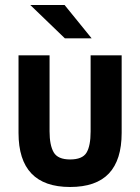

<svg xmlns="http://www.w3.org/2000/svg" viewBox="-20 -741 560 767"><path d="M54 -210V-520H178V-216Q178 -161 194.5 -132.5Q211 -104 260 -104Q309 -104 325.5 -131Q342 -158 342 -216V-520H466V-210Q466 -102 415 -48Q364 6 260 6Q54 6 54 -210ZM101 -721H238L346 -588H239Z"/></svg>

Font: D-DIN
Style: DIN-Bold
Weight: 700
Designer: Charles Nix
Foundry: Datto Inc.
Version: Version 1.00